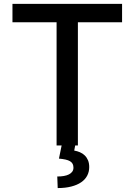

<svg xmlns="http://www.w3.org/2000/svg" viewBox="-20 -747 691 986"><path d="M44 -632.8V-727.3H606.9V-632.8H380V0H366.1L361.2 26.3Q376.4 28.8 390.4 34.8Q404.5 40.8 415.1 51.1Q425.8 61.4 432 76.2Q438.2 90.9 438.2 111.2Q438.2 135.3 427.7 155.2Q417.3 175.1 396.8 189.1Q376.4 203.1 346.1 210.9Q315.7 218.8 276.3 218.8L274.1 159.4Q292.6 159.4 307.9 156.8Q323.2 154.1 334 148.6Q344.8 143.1 351 134.6Q357.2 126.1 357.2 114.3Q357.2 102.6 353 94.5Q348.7 86.3 339.7 81Q330.6 75.6 316.4 72.4Q302.2 69.2 282.7 67.5L296.5 0H270.6V-632.8Z"/></svg>

Font: Cannonade Med
Style: Regular
Weight: 500
Designer: Rasmus Andersson
Foundry: rsms
Version: Version 3.012;git-f93a4a705